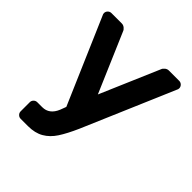

<svg xmlns="http://www.w3.org/2000/svg" viewBox="-192 -655 981 981"><g transform="rotate(45 298.5 -165.0)"><path d="M231 -18 219 14C203.7 51.3 179 70 145 70H109C101.7 70 95.3 72.7 90 78C84.7 83.3 82 89.7 82 97V163C82 170.3 84.7 176.7 90 182C95.3 187.3 101.7 190 109 190H162C195.3 190 223.5 183.3 246.5 170C269.5 156.7 289.2 137.5 305.5 112.5C321.8 87.5 339 54.7 357 14L571 -486C571.7 -488 572 -490.3 572 -493C572 -500.3 569.3 -506.7 564 -512C558.7 -517.3 552.3 -520 545 -520H470C462.7 -520 455.8 -517.5 449.5 -512.5C443.2 -507.5 439 -502 437 -496L300 -177L163 -496C161 -502 156.8 -507.5 150.5 -512.5C144.2 -517.5 137.3 -520 130 -520H55C47.7 -520 41.3 -517.3 36 -512C30.7 -506.7 28 -500.3 28 -493C28 -490.3 28.3 -488 29 -486Z"/></g></svg>

Font: Rubik
Style: Regular
Weight: 500
Designer: Hubert & Fischer
Foundry: Hubert & Fischer
Version: Version 1.100